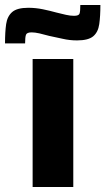

<svg xmlns="http://www.w3.org/2000/svg" viewBox="-68 -745 420 765"><path d="M62 0V-510H224V0ZM-48 -572Q-48 -618 -43.5 -649Q-39 -680 -19.5 -697Q0 -714 45 -714Q74 -714 103 -708Q132 -702 157 -695Q177 -690 194.5 -686Q212 -682 227 -682Q246 -682 249 -691Q252 -700 252 -725H332Q332 -681 327.5 -649Q323 -617 303.5 -600.5Q284 -584 239 -584Q209 -584 181.5 -590.5Q154 -597 128 -602Q107 -608 89 -612Q71 -616 58 -616Q39 -616 35.5 -606.5Q32 -597 32 -572Z"/></svg>

Font: Saira Thin
Style: Bold
Weight: 700
Version: Version 1.101